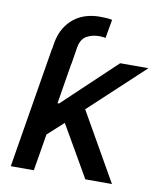

<svg xmlns="http://www.w3.org/2000/svg" viewBox="-83 -803 729 870"><g transform="rotate(10 281.5 -368.5)"><path d="M117.5 -555.4H118.3L122.5 -582.7Q129.6 -623.9 147.2 -653.1Q164.8 -682.2 189.3 -701Q213.8 -719.8 243.6 -728.5Q273.4 -737.2 305 -737.2Q322.1 -737.2 337 -736.3Q351.9 -735.4 362.9 -732.6L348 -647Q342.3 -648.1 334.7 -649Q327.1 -649.9 318.9 -649.9Q286.6 -649.9 261.4 -636Q235.8 -621.8 228.7 -582.7L216.3 -505H215.6L185 -317.8H192.1L433.2 -545.5H563.2L313.2 -312.5L491.5 0H369L233 -235.8L160.2 -169.4L132.1 0H25.9Z"/></g></svg>

Font: Inter P Medium
Style: Italic
Weight: 500
Italic angle: 9.39999°
Designer: Rasmus Andersson
Foundry: rsms
Version: Version 3.018;git-588b23468